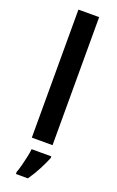

<svg xmlns="http://www.w3.org/2000/svg" viewBox="-185 -805 655 1071"><g transform="rotate(20 142.5 -269.5)"><path d="M204 0H81V-760H204ZM219 71Q207 101 185.5 142.5Q164 184 138 221H67V208Q74 190 81 163.5Q88 137 94 109.5Q100 82 102 61H219Z"/></g></svg>

Font: Noto Sans New Tai Lue Semibold
Style: Regular
Weight: 400
Designer: Monotype Design Team
Foundry: Monotype Imaging Inc.
Version: Version 2.004; ttfautohint (v1.8.4.7-5d5b)